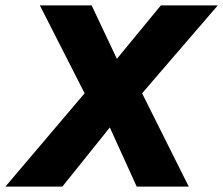

<svg xmlns="http://www.w3.org/2000/svg" viewBox="-55 -688 823 708"><path d="M-35 0 257 -344 92 -668H283L376 -471L538 -668H748L469 -344L641 0H449L350 -218L175 0Z"/></svg>

Font: Gantari ExtraBold
Style: Italic
Weight: 800
Italic angle: -10°
Designer: Anugrah Pasau
Foundry: Lafontype
Version: Version 1.000